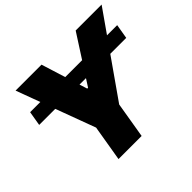

<svg xmlns="http://www.w3.org/2000/svg" viewBox="-165 -939 1152 1152"><g transform="rotate(-45 411.0 -363.5)"><path d="M801.1 -573.9 785.5 -481.5H650.2L473 -228.7L434.7 0H238.6L277 -228.7L183.2 -481.5H46.9L62.5 -573.9H149.1L92.3 -727.3H312.5L360.4 -573.9H503.6L602.3 -727.3H822.4L714.8 -573.9ZM389.2 -481.5 404.8 -431.8H411.9L443.9 -481.5Z"/></g></svg>

Font: Karasuma Gothic
Style: Italic
Weight: 900
Italic angle: -9.39999°
Designer: Rasmus Andersson / Ryoko Nishizuka
Foundry: Genbu
Version: Version 1.00